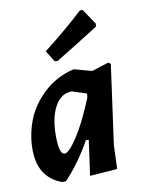

<svg xmlns="http://www.w3.org/2000/svg" viewBox="-83 -781 627 847"><g transform="rotate(-10 230.5 -357.0)"><path d="M335 -723 347 -722 394 -652 392 -640Q288 -574 199 -520L186 -521L155 -571Q260 -653 335 -723ZM259 -471H265L342 -450L417 -474L428 -467L379 -112L375 -5L252 4L274 -154H261Q208 -59 143 9H125Q22 -29 22 -154Q22 -221 46.5 -284.5Q71 -348 126.5 -400Q182 -452 259 -471ZM134 -197Q134 -112 159 -112Q178 -112 217.5 -172Q257 -232 300 -338L302 -354V-356L237 -377Q189 -377 161.5 -327.5Q134 -278 134 -197Z"/></g></svg>

Font: Alegreya Sans
Style: Bold Italic
Weight: 700
Italic angle: -7°
Designer: Juan Pablo del Peral
Foundry: Huerta Tipografica
Version: Version 2.007